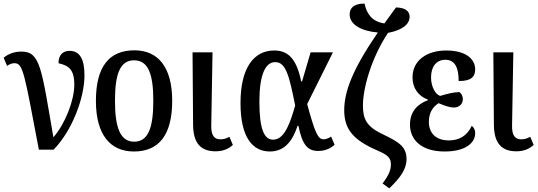

<svg xmlns="http://www.w3.org/2000/svg" viewBox="-30 -824 2962 1057"><path d="M184 0H265C365 -102 435 -282 435 -409C435 -496 411 -544 353 -544C317 -544 292 -522 292 -476C347 -463 379 -443 379 -358C379 -271 330 -145 264 -68C198 -450 192 -540 88 -540C52 -540 17 -529 -10 -506L9 -461C24 -472 36 -476 50 -476C98 -476 104 -419 184 0Z M707 10C845 10 918 -81 918 -269C918 -456 839 -547 710 -547C570 -547 498 -456 498 -269C498 -81 578 10 707 10ZM709 -44C632 -44 603 -121 603 -269C603 -417 631 -492 708 -492C786 -492 814 -417 814 -269C814 -121 786 -44 709 -44Z M1157 9C1200 9 1230 -6 1252 -26L1233 -71C1216 -62 1204 -57 1183 -57C1149 -57 1132 -80 1133 -132L1140 -536H1030L1033 -136C1034 -36 1075 9 1157 9Z M1456 10C1541 10 1583 -55 1608 -131H1613C1634 -27 1663 7 1722 7C1760 7 1790 -7 1812 -27L1793 -72C1779 -63 1764 -57 1752 -57C1722 -57 1706 -85 1661 -251L1803 -536H1680L1633 -376H1628C1601 -510 1549 -546 1479 -546C1368 -546 1294 -451 1294 -257C1294 -65 1362 10 1456 10ZM1474 -55C1422 -55 1398 -118 1398 -266C1398 -410 1430 -482 1485 -482C1544 -482 1562 -408 1595 -243C1571 -161 1540 -55 1474 -55Z M2113 213C2172 156 2208 109 2208 52C2208 -12 2172 -40 2083 -82C1988 -126 1968 -167 1968 -244C1968 -336 2013 -503 2106 -643C2190 -659 2225 -693 2225 -732C2225 -762 2202 -782 2150 -783C2127 -752 2106 -723 2086 -695C2017 -705 1988 -750 1977 -804C1938 -805 1895 -793 1895 -744C1895 -690 1957 -653 2050 -645C1910 -441 1865 -319 1865 -217C1865 -111 1916 -52 2051 6C2104 29 2122 45 2122 81C2122 110 2112 139 2076 186Z M2418 10C2531 10 2586 -36 2586 -91C2586 -111 2577 -124 2567 -131C2542 -77 2498 -51 2442 -51C2364 -51 2331 -96 2331 -154C2331 -213 2362 -242 2385 -256C2419 -241 2448 -232 2468 -232C2498 -232 2518 -252 2518 -277C2518 -297 2509 -311 2499 -317C2469 -317 2430 -307 2393 -296C2367 -304 2343 -347 2343 -398C2343 -458 2373 -495 2422 -495C2479 -495 2495 -443 2495 -378C2565 -377 2586 -403 2586 -442C2586 -494 2542 -546 2426 -546C2322 -546 2241 -493 2241 -398C2241 -339 2273 -295 2325 -276V-272C2273 -253 2227 -213 2227 -138C2227 -54 2290 10 2418 10Z M2813 9C2856 9 2886 -6 2908 -26L2889 -71C2872 -62 2860 -57 2839 -57C2805 -57 2788 -80 2789 -132L2796 -536H2686L2689 -136C2690 -36 2731 9 2813 9Z"/></svg>

Font: Noto Serif Condensed Medium
Style: Regular
Weight: 500
Width: 3
Designer: Monotype Design Team
Foundry: Monotype Imaging Inc.
Version: Version 2.015